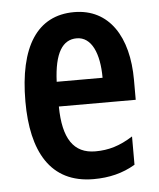

<svg xmlns="http://www.w3.org/2000/svg" viewBox="-45 -592 533 642"><g transform="rotate(-5 221.0 -271.0)"><path d="M227 -552C103 -552 39 -452 39 -268C39 -102 98 10 244 10C296 10 342 -1 384 -26V-121C340 -93 302 -82 258 -82C185 -82 150 -134 149 -242H407V-309C407 -453 345 -552 227 -552ZM228 -464C278 -464 303 -407 303 -325H149C153 -422 181 -464 228 -464Z"/></g></svg>

Font: Noto Sans Georgian ExtraCondensed SemiBold
Style: Regular
Weight: 600
Width: 2
Designer: Monotype Design Team, Akaki Razmadze
Foundry: Google LLC
Version: Version 2.005